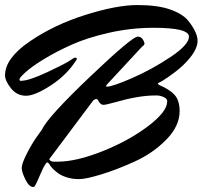

<svg xmlns="http://www.w3.org/2000/svg" viewBox="-41 -696 802 760"><path d="M704 -614Q741 -568 741 -534Q741 -493 684 -438Q655 -410 602 -376L591 -370Q584 -368 584 -364L590 -359Q629 -343 649.5 -321Q670 -299 670 -256Q670 -197 617.5 -143.5Q565 -90 494 -57.5Q423 -25 361 -6Q299 13 272.5 13Q246 13 225 6.5Q204 0 191 -9Q164 -28 153 -48Q149 -53 146 -53Q139 -53 120 -9Q101 35 100 35V34Q97 44 90 44Q74 44 59.5 14.5Q45 -15 45 -31.5Q45 -48 65 -87.5Q85 -127 105 -155L125 -183Q148 -233 315 -392Q482 -551 504 -551Q514 -551 520.5 -544.5Q527 -538 531 -525Q531 -517 522 -512L381 -360Q379 -356 379 -354.5Q379 -353 382 -353Q404 -353 482 -387Q560 -421 633.5 -470Q707 -519 707 -551Q707 -586 567 -586Q478 -586 391.5 -566.5Q305 -547 243.5 -519.5Q182 -492 133 -462Q84 -432 60 -410Q36 -388 36 -382Q36 -376 41 -376Q73 -376 146.5 -410.5Q220 -445 236 -456.5Q252 -468 256.5 -468Q261 -468 264 -463Q227 -402 162.5 -359.5Q98 -317 62 -317Q26 -317 2.5 -346.5Q-21 -376 -21 -398Q-21 -465 76 -531.5Q173 -598 297 -637Q421 -676 502 -676Q583 -676 632.5 -658.5Q682 -641 704 -614ZM621 -295Q621 -305 608.5 -311Q596 -317 583 -318H570Q507 -318 410 -290Q377 -281 369 -281Q361 -281 355.5 -287Q350 -293 347.5 -298.5Q345 -304 340 -304Q334 -304 327 -297L154 -66V-65Q159 -56 174 -56H186Q261 -56 365 -97.5Q469 -139 545 -196.5Q621 -254 621 -295Z"/></svg>

Font: Mr Dafoe
Style: Regular
Weight: 400
Designer: Alejandro Paul
Foundry: Alejandro Paul
Version: Version 1.000